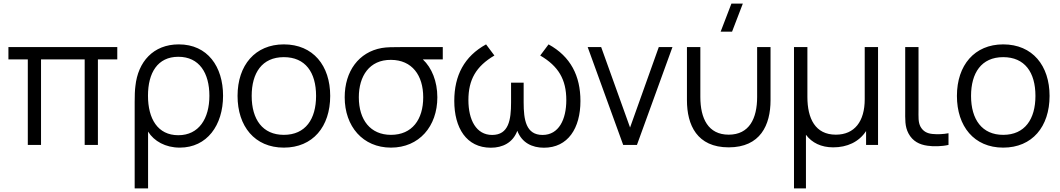

<svg xmlns="http://www.w3.org/2000/svg" viewBox="-20 -800 5854 1060"><path d="M206.5 0V-472H447.5V0H520.5V-472H627.5V-540H26.5V-472H133.5V0Z M797.5 240V-73.5C830.5 -20.5 893.5 15 972.5 15C1123 15 1211.5 -108.5 1211.5 -271.5C1211.5 -431.5 1126.5 -555 967 -555C826 -555 741.5 -458.5 727.5 -324.5C724.5 -302.5 723.5 -273.5 723.5 -237.5V240ZM964.5 -53.5C850.5 -53.5 797 -144.5 797 -271.5C797 -398 850 -486.5 964.5 -486.5C1080.5 -486.5 1136 -396.5 1136 -271C1136 -145.5 1078 -53.5 964.5 -53.5Z M1547 15C1707 15 1803 -100.5 1803 -270.5C1803 -437.5 1709 -555 1547 -555C1389 -555 1291.5 -440.5 1291.5 -270.5C1291.5 -103 1386 15 1547 15ZM1547 -55.5C1430 -55.5 1369.5 -140.5 1369.5 -270.5C1369.5 -396.5 1426 -484.5 1547 -484.5C1666 -484.5 1725 -400.5 1725 -270.5C1725 -143 1667 -55.5 1547 -55.5Z M2138.5 15C2294 15 2394.5 -102.5 2394.5 -263C2394.5 -350.5 2364 -425.5 2314.5 -472H2424.5V-540H2192C2153.5 -540 2115.5 -540 2087.5 -535C1961 -512.5 1883 -407 1883 -263C1883 -102.5 1983 15 2138.5 15ZM2138.5 -55.5C2025 -55.5 1961 -138 1961 -263C1961 -380 2019.5 -470.5 2138.5 -469.5C2255.5 -469 2316.5 -383.5 2316.5 -263C2316.5 -140.5 2255.5 -55.5 2138.5 -55.5Z M2690 15.5C2754.5 15.5 2811.5 -12 2836 -78C2861 -12 2917.5 15.5 2983 15.5C3115.5 15.5 3184.5 -92 3184.5 -242.5C3184.5 -381 3130.5 -488 3008.5 -555L2962.5 -493.5C3063 -434.5 3106.5 -361.5 3106.5 -247.5C3106.5 -141 3065.5 -55 2975.5 -55C2883.5 -55 2871 -139 2871 -234.5V-343.5H2801.5V-234.5C2801.5 -138 2788.5 -55 2697 -55C2609 -55 2566 -138 2566 -247.5C2566 -359.5 2607.5 -433.5 2709.5 -493.5L2663.5 -555C2543.5 -489 2488 -383.5 2488 -243C2488 -94.5 2554.5 15.5 2690 15.5Z M3496.5 0 3692.5 -540H3617L3458.5 -96L3299 -540H3224.5L3420.5 0Z M3958.5 -625H4021.5L4081 -780H4018ZM3772.5 -246.5C3772.5 -110 3828 13.5 4003 13.5C4178 13.5 4234 -110 4234 -246.5V-540H4160V-264.5C4160 -145.5 4116.5 -56.5 4003 -56.5C3890 -56.5 3846.5 -145.5 3846.5 -264.5V-540H3772.5Z M4429.5 240V-56C4462.5 -11.5 4514 13.5 4580 13.5C4656.5 13.5 4722 -16 4761.5 -76.5V0H4827.5V-540H4754V-252C4754 -130 4698 -56.5 4594.5 -56.5C4481 -56.5 4437.5 -145.5 4437.5 -264.5V-540H4363.5V240Z M5100.5 4.5C5133 9.5 5181 8.5 5216.5 0V-64.5C5188.5 -59 5155.5 -57.5 5127 -60.5C5098.5 -63.5 5076.5 -74.5 5062 -100.5C5048.5 -126.5 5051 -152.5 5051 -198.5V-540H4977.5V-195.5C4977.5 -140 4975 -102.5 4995.5 -63.5C5018.5 -20 5056.5 -1.5 5100.5 4.5Z M5518.5 15C5678.5 15 5774.5 -100.5 5774.5 -270.5C5774.5 -437.5 5680.5 -555 5518.5 -555C5360.5 -555 5263 -440.5 5263 -270.5C5263 -103 5357.5 15 5518.5 15ZM5518.5 -55.5C5401.5 -55.5 5341 -140.5 5341 -270.5C5341 -396.5 5397.5 -484.5 5518.5 -484.5C5637.5 -484.5 5696.5 -400.5 5696.5 -270.5C5696.5 -143 5638.5 -55.5 5518.5 -55.5Z"/></svg>

Font: Manrope
Style: Regular
Weight: 400
Designer: Mikhail Sharanda
Foundry: Mikhail Sharanda
Version: Version 4.505